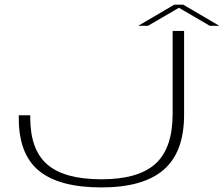

<svg xmlns="http://www.w3.org/2000/svg" viewBox="-20 -810 977 838"><path d="M423 8Q605 8 694.2 -69Q783.5 -146 783.5 -309V-675H733.5V-313.5Q733.5 -163 658.5 -95.2Q583.5 -27.5 423 -27.5Q261.5 -27.5 186.8 -91.8Q112 -156 112 -297V-307H62V-293Q62 -136 150.8 -64Q239.5 8 423 8ZM583.5 -697.5H626L761 -776L895.5 -697.5H937L780 -789.5H740.5Z"/></svg>

Font: Anybody ExtraExpanded ExtraLight
Style: Regular
Weight: 250
Width: 8
Version: Version 1.113;gftools[0.9.25]